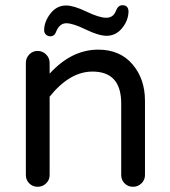

<svg xmlns="http://www.w3.org/2000/svg" viewBox="-20 -710 649 735"><path d="M356 -520Q439 -520 487 -464Q535 -408 535 -324V-40Q535 -21 521.5 -8Q508 5 489 5Q470 5 457 -8Q444 -21 444 -40V-314Q444 -436 334 -436Q247 -436 170 -340V-40Q170 -21 156.5 -8Q143 5 124 5Q105 5 92 -8Q79 -21 79 -40V-469Q79 -488 92 -501.5Q105 -515 124 -515Q143 -515 156.5 -501.5Q170 -488 170 -469V-428Q254 -520 356 -520ZM472 -668Q472 -633 448 -603Q424 -573 388 -573Q358 -573 308.5 -597Q259 -621 234 -621Q208 -621 195 -589Q189 -571 172 -571Q163 -571 156 -577.5Q149 -584 149 -594Q149 -627 173 -658Q197 -689 233 -689Q262 -689 311 -665.5Q360 -642 387 -642Q414 -642 424 -669Q432 -690 449 -690Q470 -690 472 -668Z"/></svg>

Font: VarelaRound
Style: Regular
Weight: 400
Designer: Joe Prince, Avraham Cornfeld
Foundry: Joe Prince, Avraham Cornfeld
Version: Version 2.000;PS 002.000;hotconv 1.0.88;makeotf.lib2.5.64775